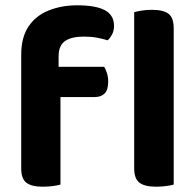

<svg xmlns="http://www.w3.org/2000/svg" viewBox="-20 -697 737 724"><path d="M178 -331V-445H373Q378 -437 383 -422Q388 -407 388 -389Q388 -358 374.5 -344.5Q361 -331 337 -331ZM201 -485V-349H60V-490Q60 -556 87.5 -597Q115 -638 163.5 -657.5Q212 -677 271 -677Q341 -677 375.5 -658.5Q410 -640 410 -599Q410 -581 402.5 -567Q395 -553 386 -545Q367 -551 345 -555Q323 -559 296 -559Q249 -559 225 -542Q201 -525 201 -485ZM60 -378H208V-1Q198 2 180 4.5Q162 7 141 7Q99 7 79.5 -8Q60 -23 60 -62ZM486 -264 635 -261V-1Q625 2 607 4.5Q589 7 568 7Q526 7 506 -8Q486 -23 486 -62ZM635 -184 486 -187V-651Q496 -654 514 -657Q532 -660 553 -660Q596 -660 615.5 -645Q635 -630 635 -590Z"/></svg>

Font: Baloo Bhaijaan 2
Style: Bold
Weight: 700
Designer: Sanskriti Dholi, Noopur Datye and Ek Type
Foundry: Ek Type
Version: Version 1.701